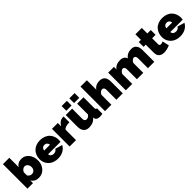

<svg xmlns="http://www.w3.org/2000/svg" viewBox="427 -2381 4043 4043"><g transform="rotate(-45 2448.0 -359.5)"><path d="M212.9 -82V0H47.9V-730H237.8V-448.2Q260.3 -491.2 302.5 -513.7Q344.7 -536.1 401.9 -536.1Q498.5 -536.1 562.7 -458Q627 -379.9 627 -261.2Q627 -144.5 557.4 -67.4Q487.8 9.8 382.8 9.8Q263.7 9.8 212.9 -82ZM432.1 -259.8Q432.1 -308.1 404.5 -342Q377 -376 335.9 -376Q306.2 -376 278.8 -354.2Q251.5 -332.5 237.8 -297.9V-204.1Q274.9 -149.9 328.1 -149.9Q374.5 -149.9 403.3 -180.2Q432.1 -210.4 432.1 -259.8Z M954.1 9.8Q899.9 9.8 853.3 -4.4Q806.6 -18.6 772.7 -43.2Q738.8 -67.9 714.4 -101.3Q689.9 -134.8 678 -174.1Q666 -213.4 666 -255.9Q666 -313.5 684.8 -363.8Q703.6 -414.1 739.3 -452.6Q774.9 -491.2 830.3 -513.7Q885.7 -536.1 954.1 -536.1Q1022.5 -536.1 1078.1 -513.9Q1133.8 -491.7 1168.9 -453.9Q1204.1 -416 1223.1 -367.2Q1242.2 -318.4 1242.2 -263.2Q1242.2 -234.4 1236.8 -205.1H868.2Q871.1 -165.5 897.5 -145.8Q923.8 -126 960 -126Q991.7 -126 1019 -140.6Q1046.4 -155.3 1055.2 -179.2L1215.8 -132.8Q1182.1 -67.4 1114.5 -28.8Q1046.9 9.8 954.1 9.8ZM863.8 -318.8H1038.1Q1033.7 -356.9 1010.5 -378.9Q987.3 -400.9 951.2 -400.9Q915 -400.9 891.6 -378.9Q868.2 -356.9 863.8 -318.8Z M1660.6 -363.8Q1533.7 -363.8 1493.7 -312V0H1303.7V-525.9H1478V-425.8Q1505.9 -478 1547.6 -507.1Q1589.4 -536.1 1636.7 -536.1Q1655.8 -536.1 1660.6 -535.2Z M1786.6 -581.1V-721.2H1942.4V-581.1ZM2016.6 -581.1V-721.2H2172.4V-581.1ZM1714.4 -180.2V-525.9H1904.3V-223.1Q1904.3 -189 1919.7 -169.4Q1935.1 -149.9 1962.4 -149.9Q2016.1 -149.9 2053.2 -204.1V-525.9H2243.2V-210Q2243.2 -183.1 2251 -172.4Q2258.8 -161.6 2279.3 -160.2V0Q2230.5 9.8 2199.2 9.8Q2102.1 9.8 2087.4 -63L2083.5 -82Q2014.6 9.8 1878.4 9.8Q1798.8 9.8 1756.6 -39.1Q1714.4 -87.9 1714.4 -180.2Z M2886.2 0H2696.3V-295.9Q2696.3 -333 2679.7 -351.6Q2663.1 -370.1 2635.3 -370.1Q2614.7 -370.1 2587.2 -348.6Q2559.6 -327.1 2546.9 -294.9V0H2356.9V-730H2546.9V-448.2Q2574.7 -490.7 2619.9 -513.4Q2665 -536.1 2721.2 -536.1Q2763.7 -536.1 2794.9 -523.4Q2826.2 -510.7 2843.3 -491.9Q2860.4 -473.1 2870.6 -445.8Q2880.9 -418.5 2883.5 -396Q2886.2 -373.5 2886.2 -346.2Z M3825.7 0H3635.7V-295.9Q3635.7 -332.5 3620.8 -351.3Q3606 -370.1 3582.5 -370.1Q3559.6 -370.1 3533.9 -348.6Q3508.3 -327.1 3496.6 -294.9V0H3306.6V-295.9Q3306.6 -333 3291.7 -351.6Q3276.9 -370.1 3253.9 -370.1Q3231 -370.1 3205.1 -348.4Q3179.2 -326.7 3167.5 -294.9V0H2977.5V-525.9H3148.9V-448.2Q3206.1 -536.1 3341.8 -536.1Q3401.4 -536.1 3436.3 -510.3Q3471.2 -484.4 3483.9 -444.8Q3511.7 -487.8 3560.8 -512Q3609.9 -536.1 3670.9 -536.1Q3704.1 -536.1 3730.2 -527.3Q3756.3 -518.6 3772.7 -502.7Q3789.1 -486.8 3800 -468.5Q3811 -450.2 3816.4 -427Q3821.8 -403.8 3823.7 -385.3Q3825.7 -366.7 3825.7 -346.2Z M4286.6 -28.8Q4193.8 11.2 4111.8 11.2Q4078.1 11.2 4050.5 2.9Q4022.9 -5.4 4000.7 -22.7Q3978.5 -40 3966.1 -70.3Q3953.6 -100.6 3953.6 -142.1V-382.8H3888.7V-525.9H3953.6V-690.9H4143.6V-525.9H4246.6V-382.8H4143.6V-209Q4143.6 -162.1 4184.6 -162.1Q4210.4 -162.1 4252.4 -179.2Z M4593.8 9.8Q4539.6 9.8 4492.9 -4.4Q4446.3 -18.6 4412.4 -43.2Q4378.4 -67.9 4354 -101.3Q4329.6 -134.8 4317.6 -174.1Q4305.7 -213.4 4305.7 -255.9Q4305.7 -313.5 4324.5 -363.8Q4343.3 -414.1 4378.9 -452.6Q4414.6 -491.2 4470 -513.7Q4525.4 -536.1 4593.8 -536.1Q4662.1 -536.1 4717.8 -513.9Q4773.4 -491.7 4808.6 -453.9Q4843.8 -416 4862.8 -367.2Q4881.8 -318.4 4881.8 -263.2Q4881.8 -234.4 4876.5 -205.1H4507.8Q4510.7 -165.5 4537.1 -145.8Q4563.5 -126 4599.6 -126Q4631.3 -126 4658.7 -140.6Q4686 -155.3 4694.8 -179.2L4855.5 -132.8Q4821.8 -67.4 4754.2 -28.8Q4686.5 9.8 4593.8 9.8ZM4503.4 -318.8H4677.7Q4673.3 -356.9 4650.1 -378.9Q4627 -400.9 4590.8 -400.9Q4554.7 -400.9 4531.2 -378.9Q4507.8 -356.9 4503.4 -318.8Z"/></g></svg>

Font: Rawline Black
Style: Regular
Weight: 900
Designer: Matt McInerney, Pablo Impallari, Rodrigo Fuenzalida
Foundry: Matt McInerney, Pablo Impallari, Rodrigo Fuenzalida
Version: Version 4.020;PS 004.020;hotconv 1.0.88;makeotf.lib2.5.64775